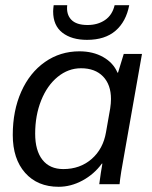

<svg xmlns="http://www.w3.org/2000/svg" viewBox="-20 -707 582 737"><path d="M29 -189Q29 -282 61.5 -355Q94 -428 152.5 -469Q211 -510 285 -510Q337 -510 376 -488Q415 -466 431 -428H433L455 -500H525L459 -126Q442 -35 439 0H361Q367 -46 373 -79H371Q341 -38 296.5 -14Q252 10 205 10Q124 10 76.5 -43.5Q29 -97 29 -189ZM387 -200 403 -291Q406 -311 406 -327Q406 -382 375.5 -413.5Q345 -445 291 -445Q242 -445 201.5 -412Q161 -379 138 -321.5Q115 -264 115 -194Q115 -129 143 -93.5Q171 -58 223 -58Q287 -58 331.5 -96.5Q376 -135 387 -200ZM184 -663Q184 -671 186 -687H238Q234 -652 253.5 -631.5Q273 -611 316 -611Q355 -611 383 -630Q411 -649 420 -687H476Q464 -624 423.5 -589Q383 -554 314 -554Q255 -554 219.5 -581.5Q184 -609 184 -663Z"/></svg>

Font: Sarabun
Style: Italic
Weight: 400
Italic angle: -10°
Designer: Suppakit Chalermlarp | Katatrad Co.,Ltd.
Foundry: Cadson Demak Co.,Ltd.
Version: Version 1.000; ttfautohint (v1.6)